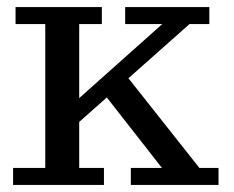

<svg xmlns="http://www.w3.org/2000/svg" viewBox="-20 -523 663 543"><path d="M17 0V-48H108V-455H24V-503H268V-455H204V-48H274V0ZM196 -171 163 -209 439 -455H334V-503H572V-455H516ZM350 0V-48H438L266 -268L324 -326L544 -48H598V0Z"/></svg>

Font: Montagu Slab
Style: Bold
Weight: 700
Designer: Florian Karsten
Foundry: Florian Karsten
Version: Version 1.000